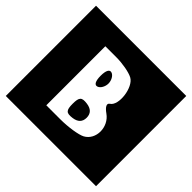

<svg xmlns="http://www.w3.org/2000/svg" viewBox="-268 -1397 1819 1819"><g transform="rotate(45 642.0 -487.5)"><path d="M537 -279C537 -191 555 -173 631 -183C693 -191 725 -223 725 -279C725 -335 693 -367 631 -375C555 -385 537 -367 537 -279ZM537 -654C537 -583 556 -548 589 -560C618 -570 642 -612 642 -654C642 -696 618 -738 589 -748C556 -760 537 -725 537 -654ZM37 117H1246V-1092H37ZM746 -841C834 -794 862 -574 787 -528C759 -510 775 -477 829 -439C937 -363 937 -192 829 -134C786 -111 664 -92 560 -92H371V-883H519C602 -883 701 -865 746 -841Z"/></g></svg>

Font: Hussar Skorodowane
Style: Bold
Weight: 700
Foundry: Cannot Into Space Fonts
Version: Version 0.892